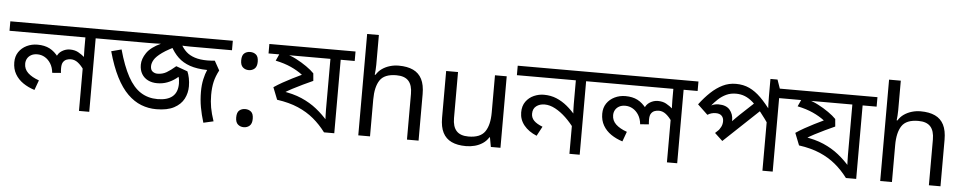

<svg xmlns="http://www.w3.org/2000/svg" viewBox="-52 -1090 7193 1434"><g transform="rotate(5 3544.5 -373.0)"><path d="M741 -622V-551H636V0H559V-335L565 -309Q543 -341 518.5 -360Q494 -379 465 -379Q450 -379 434.5 -373.5Q419 -368 408.5 -353Q398 -338 398 -307Q398 -296 398.5 -287.5Q399 -279 400 -271L335 -266Q331 -307 313 -335.5Q295 -364 269 -379Q243 -394 213 -394Q186 -394 167 -383.5Q148 -373 138 -355.5Q128 -338 128 -316Q128 -276 157.5 -248Q187 -220 241 -201L214 -127Q166 -142 128 -168Q90 -194 68 -232Q46 -270 46 -320Q46 -365 68 -397.5Q90 -430 127 -448Q164 -466 208 -466Q261 -466 299 -446.5Q337 -427 369 -384L354 -383Q364 -416 392.5 -433.5Q421 -451 452 -451Q488 -451 514 -437Q540 -423 571 -397L562 -382Q561 -403 560 -424Q559 -445 559 -467V-551H-10V-622Z M1132 -63Q1073 -63 1019 -84Q965 -105 917.5 -151.5Q870 -198 830.5 -275.5Q791 -353 760 -465L836 -485Q870 -362 912 -285.5Q954 -209 1009 -174Q1064 -139 1135 -139Q1209 -139 1247 -171Q1285 -203 1285 -268Q1285 -299 1277 -321Q1269 -343 1261 -358H1321Q1293 -329 1262.5 -306Q1232 -283 1197.5 -270Q1163 -257 1122 -257Q1083 -257 1053 -272Q1023 -287 1006 -315.5Q989 -344 989 -384Q989 -428 1020 -473.5Q1051 -519 1125 -553Q1105 -552 1079.5 -551.5Q1054 -551 1029 -551H721V-622H1658V-551H1345Q1321 -551 1302 -552Q1283 -553 1266 -554Q1182 -516 1139 -485Q1096 -454 1081 -428.5Q1066 -403 1066 -380Q1066 -352 1082 -340Q1098 -328 1118 -328Q1156 -328 1186 -345.5Q1216 -363 1254 -396L1340 -365Q1349 -345 1355 -315.5Q1361 -286 1361 -254Q1361 -204 1338.5 -160.5Q1316 -117 1265.5 -90Q1215 -63 1132 -63ZM1532 -205Q1532 -156 1540 -111Q1548 -66 1567 -10L1492 7Q1474 -51 1464 -106.5Q1454 -162 1454 -222Q1454 -275 1463.5 -317Q1473 -359 1486 -388Q1410 -389 1356.5 -407.5Q1303 -426 1267 -460.5Q1231 -495 1206 -543L1282 -559Q1298 -530 1322.5 -507.5Q1347 -485 1386 -472Q1425 -459 1482 -459Q1496 -459 1509 -460Q1522 -461 1537 -462L1576 -392Q1552 -347 1542 -304Q1532 -261 1532 -205Z M1795 -414Q1769 -414 1751 -430Q1733 -446 1733 -482Q1733 -520 1751 -535Q1769 -550 1795 -550Q1821 -550 1839 -535Q1857 -520 1857 -482Q1857 -446 1839 -430Q1821 -414 1795 -414ZM1795 14Q1769 14 1751 -2Q1733 -18 1733 -54Q1733 -92 1751 -107Q1769 -122 1795 -122Q1821 -122 1839 -107Q1857 -92 1857 -54Q1857 -18 1839 -2Q1821 14 1795 14Z M2578 -622V-551H2473V0H2396Q2354 -56 2303 -98.5Q2252 -141 2185 -170Q2118 -199 2026 -212L1990 -303Q2021 -324 2055 -343Q2089 -362 2124.5 -380Q2160 -398 2194 -414Q2156 -443 2106.5 -465.5Q2057 -488 1990 -502L2021 -570L2023 -551H1932V-622ZM2396 -551H2077L2056 -560Q2098 -550 2140.5 -528Q2183 -506 2219.5 -480.5Q2256 -455 2278 -432L2283 -376Q2247 -360 2207.5 -341Q2168 -322 2131.5 -303Q2095 -284 2067 -265L2055 -280Q2141 -268 2205.5 -240Q2270 -212 2320 -172Q2370 -132 2412 -83L2399 -79Q2398 -100 2397 -124.5Q2396 -149 2396 -171Z M2741 -537Q2741 -518 2739.5 -498Q2738 -478 2736 -462H2742Q2759 -490 2785 -508Q2811 -526 2843 -535.5Q2875 -545 2909 -545Q2974 -545 3017.5 -524.5Q3061 -504 3083 -461Q3105 -418 3105 -349V0H3018V-343Q3018 -408 2989 -440Q2960 -472 2898 -472Q2808 -472 2774.5 -421.5Q2741 -371 2741 -277V0H2653V-760H2741Z M3719 -536V0H3647L3634 -71H3630Q3613 -43 3586 -25Q3559 -7 3527 1.5Q3495 10 3460 10Q3396 10 3352.5 -10.5Q3309 -31 3287 -74Q3265 -117 3265 -185V-536H3354V-191Q3354 -127 3383 -95Q3412 -63 3473 -63Q3562 -63 3596.5 -113Q3631 -163 3631 -257V-536Z M4418 -622V-551H4313V0H4236V-243L4252 -187Q4219 -233 4180 -270Q4141 -307 4100 -329Q4059 -351 4020 -351Q3983 -351 3957.5 -331.5Q3932 -312 3932 -274Q3932 -244 3953 -222.5Q3974 -201 4018 -184L3980 -113Q3919 -138 3884.5 -180.5Q3850 -223 3850 -277Q3850 -326 3873.5 -358.5Q3897 -391 3933.5 -407Q3970 -423 4008 -423Q4060 -423 4103 -405Q4146 -387 4183.5 -356Q4221 -325 4255 -284L4241 -280Q4238 -303 4237 -325.5Q4236 -348 4236 -371V-551H3794V-622Z M5149 -622V-551H5044V0H4967V-335L4973 -309Q4951 -341 4926.5 -360Q4902 -379 4873 -379Q4858 -379 4842.5 -373.5Q4827 -368 4816.5 -353Q4806 -338 4806 -307Q4806 -296 4806.5 -287.5Q4807 -279 4808 -271L4743 -266Q4739 -307 4721 -335.5Q4703 -364 4677 -379Q4651 -394 4621 -394Q4594 -394 4575 -383.5Q4556 -373 4546 -355.5Q4536 -338 4536 -316Q4536 -276 4565.5 -248Q4595 -220 4649 -201L4622 -127Q4574 -142 4536 -168Q4498 -194 4476 -232Q4454 -270 4454 -320Q4454 -365 4476 -397.5Q4498 -430 4535 -448Q4572 -466 4616 -466Q4669 -466 4707 -446.5Q4745 -427 4777 -384L4762 -383Q4772 -416 4800.5 -433.5Q4829 -451 4860 -451Q4896 -451 4922 -437Q4948 -423 4979 -397L4970 -382Q4969 -403 4968 -424Q4967 -445 4967 -467V-551H4398V-622Z M5865 -622V-551H5760V0H5683V-396L5705 -332Q5664 -392 5630 -434.5Q5596 -477 5565.5 -504Q5535 -531 5504 -543.5Q5473 -556 5437 -556Q5397 -556 5364.5 -541Q5332 -526 5305 -501Q5278 -476 5255 -447L5247 -445Q5263 -455 5278.5 -460Q5294 -465 5313 -465Q5371 -465 5398 -433.5Q5425 -402 5425 -356Q5425 -345 5424 -335Q5423 -325 5421 -320L5404 -326Q5416 -339 5427 -351Q5438 -363 5450.5 -375Q5463 -387 5476 -400L5600 -516L5649 -463L5365 -195L5306 -250L5388 -328L5352 -285L5322 -262Q5337 -279 5347.5 -298.5Q5358 -318 5358 -343Q5358 -368 5343 -383Q5328 -398 5299 -398Q5283 -398 5268 -394Q5253 -390 5237 -380L5161 -452Q5201 -505 5243 -544.5Q5285 -584 5331 -606.5Q5377 -629 5430 -629Q5486 -629 5531 -608Q5576 -587 5618 -545.5Q5660 -504 5706 -441L5688 -446Q5685 -470 5684 -498Q5683 -526 5683 -558V-688H5736L5759 -622Z M6491 -622V-551H6386V0H6309Q6267 -56 6216 -98.5Q6165 -141 6098 -170Q6031 -199 5939 -212L5903 -303Q5934 -324 5968 -343Q6002 -362 6037.5 -380Q6073 -398 6107 -414Q6069 -443 6019.5 -465.5Q5970 -488 5903 -502L5934 -570L5936 -551H5845V-622ZM6309 -551H5990L5969 -560Q6011 -550 6053.5 -528Q6096 -506 6132.5 -480.5Q6169 -455 6191 -432L6196 -376Q6160 -360 6120.5 -341Q6081 -322 6044.5 -303Q6008 -284 5980 -265L5968 -280Q6054 -268 6118.5 -240Q6183 -212 6233 -172Q6283 -132 6325 -83L6312 -79Q6311 -100 6310 -124.5Q6309 -149 6309 -171Z M6654 -537Q6654 -518 6652.5 -498Q6651 -478 6649 -462H6655Q6672 -490 6698 -508Q6724 -526 6756 -535.5Q6788 -545 6822 -545Q6887 -545 6930.5 -524.5Q6974 -504 6996 -461Q7018 -418 7018 -349V0H6931V-343Q6931 -408 6902 -440Q6873 -472 6811 -472Q6721 -472 6687.5 -421.5Q6654 -371 6654 -277V0H6566V-760H6654Z"/></g></svg>

Font: hexlbangla05
Style: Book
Weight: 400
Designer: Jelle Bosma - Monotype Design Team
Foundry: Monotype Imaging Inc.
Version: Version 2.003